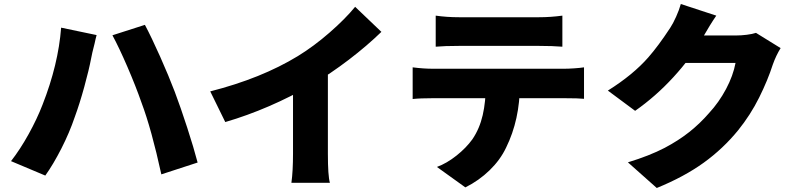

<svg xmlns="http://www.w3.org/2000/svg" viewBox="-20 -860 4000 958"><path d="M285 -722 462 -685Q460 -676 457 -665.5Q454 -655 452 -643Q438 -589 435 -570Q424 -512 400.5 -426.5Q377 -341 353 -276Q327 -199 286.5 -119.5Q246 -40 206 16L35 -56Q81 -115 123 -191Q165 -267 192 -337Q271 -538 285 -722ZM541 -684 703 -736Q736 -674 779 -577.5Q822 -481 852 -402Q881 -325 914 -223.5Q947 -122 966 -49L785 10Q736 -215 686 -348Q657 -431 615.5 -527Q574 -623 541 -684Z M1466 -580Q1546 -629 1624.5 -697.5Q1703 -766 1752 -826L1883 -701Q1811 -631 1720.5 -562Q1630 -493 1539 -439Q1323 -315 1104 -251L1029 -404Q1284 -469 1466 -580ZM1616 -540V-93Q1616 17 1626 52H1434Q1442 -5 1442 -93V-502Z M2270 -774H2523H2613H2670Q2727 -774 2786 -782V-627Q2737 -631 2670 -631H2422H2331H2270Q2198 -631 2154 -627V-782Q2210 -774 2270 -774ZM2140 -517H2405H2531H2649H2743H2795Q2815 -517 2845 -519Q2875 -521 2894 -524V-367Q2867 -370 2795 -370H2531H2405H2287H2193H2140Q2076 -370 2039 -366V-524Q2093 -517 2140 -517ZM2505 -123Q2476 -62 2423 -10.5Q2370 41 2302 75L2160 -27Q2209 -45 2257.5 -83.5Q2306 -122 2337 -165Q2373 -218 2388.5 -285.5Q2404 -353 2404 -437L2574 -438Q2574 -263 2505 -123Z M3836 -538Q3811 -460 3768 -373.5Q3725 -287 3663 -210Q3588 -118 3491 -48Q3394 22 3257 78L3113 -50Q3221 -83 3296 -122Q3366 -159 3419.5 -201.5Q3473 -244 3518 -296Q3567 -349 3602.5 -415.5Q3638 -482 3650 -546H3332L3386 -683H3559H3618H3653Q3678 -683 3706 -686.5Q3734 -690 3752 -696L3875 -620Q3852 -583 3836 -538ZM3483 -667Q3428 -571 3340 -475Q3252 -379 3149 -307L3013 -408Q3139 -487 3215 -574Q3265 -631 3324 -721Q3338 -742 3353.5 -776.5Q3369 -811 3377 -840L3554 -782Q3523 -737 3483 -667Z"/></svg>

Font: Merged Yaku Han JP Black
Style: Regular
Weight: 900
Designer: Ryoko NISHIZUKA 西塚涼子 (kana, bopomofo & ideographs); Paul D. Hunt (Latin, Greek & Cyrillic); Sandoll Communications 산돌커뮤니
Foundry: Adobe
Version: Version 2.004